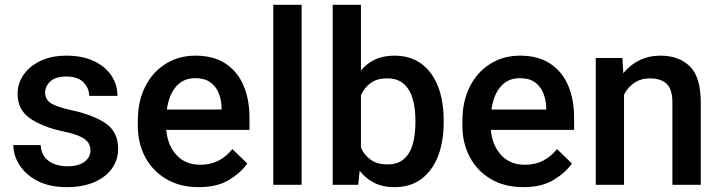

<svg xmlns="http://www.w3.org/2000/svg" viewBox="-20 -770 2999 800"><path d="M356.9 -143.1Q356.9 -160.6 348.1 -174.8Q339.4 -189 314.7 -200.9Q290 -212.9 242.2 -222.7Q157.7 -240.7 105.5 -276.6Q53.2 -312.5 53.2 -378.9Q53.2 -421.9 77.9 -458Q102.5 -494.1 148.2 -516.1Q193.8 -538.1 256.8 -538.1Q323.2 -538.1 370.6 -515.9Q418 -493.7 443.6 -455.8Q469.2 -418 469.2 -370.6H351.6Q351.6 -402.3 327.9 -426.8Q304.2 -451.2 256.8 -451.2Q211.9 -451.2 189.9 -430.9Q168 -410.6 168 -383.8Q168 -357.4 190.4 -341.3Q212.9 -325.2 277.3 -311Q368.2 -291.5 420.2 -256.1Q472.2 -220.7 472.2 -149.4Q472.2 -103 445.8 -66.9Q419.4 -30.8 371.3 -10.5Q323.2 9.8 258.3 9.8Q186 9.8 136.5 -16.1Q86.9 -42 61.3 -82.3Q35.6 -122.6 35.6 -165.5H149.4Q151.4 -132.8 167.7 -113.5Q184.1 -94.2 208.7 -85.7Q233.4 -77.1 259.8 -77.1Q307.1 -77.1 332 -95.9Q356.9 -114.7 356.9 -143.1Z M808.1 9.8Q730 9.8 672.9 -23.9Q615.7 -57.6 585 -115.5Q554.2 -173.3 554.2 -246.1V-265.6Q554.2 -348.6 585.4 -409.9Q616.7 -471.2 671.1 -504.6Q725.6 -538.1 793.9 -538.1Q869.6 -538.1 919.7 -505.1Q969.7 -472.2 994.6 -413.8Q1019.5 -355.5 1019.5 -279.3V-229H672.9Q677.7 -166 714.8 -124.8Q752 -83.5 814.9 -83.5Q857.4 -83.5 890.6 -100.6Q923.8 -117.7 948.2 -148.9L1010.3 -88.9Q984.9 -51.3 935.1 -20.8Q885.3 9.8 808.1 9.8ZM793.5 -444.3Q743.7 -444.3 713.6 -409.4Q683.6 -374.5 675.3 -313.5H903.3V-322.8Q902.3 -354.5 891.1 -382.3Q879.9 -410.2 856.2 -427.2Q832.5 -444.3 793.5 -444.3Z M1236.8 -750V0H1118.7V-750Z M1828.6 -269V-258.8Q1828.6 -180.7 1805.4 -120.1Q1782.2 -59.6 1736.6 -24.9Q1690.9 9.8 1623.5 9.8Q1575.2 9.8 1539.3 -8.3Q1503.4 -26.4 1478.5 -58.6L1472.7 0H1366.2V-750H1483.9V-476.1Q1508.3 -505.9 1542.7 -522Q1577.1 -538.1 1622.6 -538.1Q1690.4 -538.1 1736.3 -503.9Q1782.2 -469.7 1805.4 -409.2Q1828.6 -348.6 1828.6 -269ZM1710.9 -258.8V-269Q1710.9 -316.4 1700.2 -356Q1689.5 -395.5 1663.8 -419.4Q1638.2 -443.4 1593.3 -443.4Q1550.8 -443.4 1524.4 -424.1Q1498 -404.8 1483.9 -373.5V-154.8Q1498 -123.5 1524.9 -104.2Q1551.8 -85 1594.2 -85Q1638.2 -85 1663.8 -108.2Q1689.5 -131.3 1700.2 -170.7Q1710.9 -210 1710.9 -258.8Z M2160.6 9.8Q2082.5 9.8 2025.4 -23.9Q1968.3 -57.6 1937.5 -115.5Q1906.7 -173.3 1906.7 -246.1V-265.6Q1906.7 -348.6 1938 -409.9Q1969.2 -471.2 2023.7 -504.6Q2078.1 -538.1 2146.5 -538.1Q2222.2 -538.1 2272.2 -505.1Q2322.3 -472.2 2347.2 -413.8Q2372.1 -355.5 2372.1 -279.3V-229H2025.4Q2030.3 -166 2067.4 -124.8Q2104.5 -83.5 2167.5 -83.5Q2210 -83.5 2243.2 -100.6Q2276.4 -117.7 2300.8 -148.9L2362.8 -88.9Q2337.4 -51.3 2287.6 -20.8Q2237.8 9.8 2160.6 9.8ZM2146 -444.3Q2096.2 -444.3 2066.2 -409.4Q2036.1 -374.5 2027.8 -313.5H2255.9V-322.8Q2254.9 -354.5 2243.7 -382.3Q2232.4 -410.2 2208.7 -427.2Q2185.1 -444.3 2146 -444.3Z M2687.5 -443.4Q2650.4 -443.4 2623 -424.8Q2595.7 -406.2 2580.1 -375.5V0H2462.4V-528.3H2573.2L2577.1 -464.8Q2605 -499.5 2644.3 -518.8Q2683.6 -538.1 2731.9 -538.1Q2808.6 -538.1 2854.2 -493.7Q2899.9 -449.2 2899.9 -341.3V0H2781.7V-341.8Q2781.7 -398.4 2757.6 -420.9Q2733.4 -443.4 2687.5 -443.4Z"/></svg>

Font: Vazirmatn UI Medium
Style: Regular
Weight: 500
Designer: Saber Rastikerdar
Foundry: Saber Rastikerdar
Version: Version 33.003